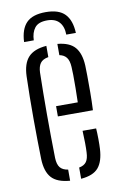

<svg xmlns="http://www.w3.org/2000/svg" viewBox="-87 -804 532 858"><g transform="rotate(-10 179.5 -374.5)"><path d="M183 -755Q242.5 -755 270 -726.2Q297.5 -697.5 300 -640H256.5Q256 -677 237.5 -697.2Q219 -717.5 183 -717.5Q143 -717.5 126.5 -696.2Q110 -675 109 -640H65Q67.5 -698 95.2 -726.5Q123 -755 183 -755ZM49.5 -111.5Q48.5 -151 47.8 -197.5Q47 -244 47 -294.2Q47 -344.5 47.5 -393.8Q48 -443 49.5 -487.5Q51.5 -545 77.5 -573.2Q103.5 -601.5 160 -606V-555Q134 -550.5 123.2 -535.5Q112.5 -520.5 111.5 -494Q110.5 -448 110 -400.5Q109.5 -353 109.5 -304.2Q109.5 -255.5 110 -205.8Q110.5 -156 111.5 -106Q112.5 -76.5 124 -62.2Q135.5 -48 160 -44.5V6Q102 1.5 76.8 -26.5Q51.5 -54.5 49.5 -111.5ZM210 6V-45Q232.5 -49 243 -63.2Q253.5 -77.5 254.5 -106.5Q255.5 -121.5 255.2 -148.8Q255 -176 253.5 -204H315Q316.5 -184.5 316.8 -156Q317 -127.5 316 -111.5Q313 -54.5 289.2 -26.5Q265.5 1.5 210 6ZM156 -286.5V-333H254.5Q255.5 -365 255.8 -398Q256 -431 255.8 -457.2Q255.5 -483.5 254.5 -494Q253 -522.5 242 -536.8Q231 -551 210 -555V-606Q265 -601 289.2 -572.5Q313.5 -544 316 -489Q316.5 -478 317 -444.5Q317.5 -411 317.2 -368.2Q317 -325.5 315 -286.5Z"/></g></svg>

Font: Big Shoulders Stencil Text Thin Light
Style: Regular
Weight: 300
Version: Version 2.001